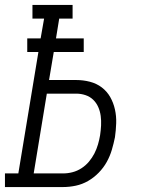

<svg xmlns="http://www.w3.org/2000/svg" viewBox="-50 -755 570 775"><path d="M-30 0V-55H24L105 -545H60V-600H114L128 -680H81V-735H243V-680H189L176 -600H288V-545H167L148 -432H258Q286 -432 313 -425Q340 -418 361 -402Q382 -386 395 -363Q408 -340 414 -313Q420 -286 419 -257.5Q418 -229 414 -201Q409 -176 401.5 -150.5Q394 -125 381 -101.5Q368 -78 348.5 -58Q329 -38 305.5 -24.5Q282 -11 256 -5.5Q230 0 205 0ZM86 -55H205Q224 -55 243 -60Q262 -65 279 -76Q296 -87 309 -102.5Q322 -118 331 -135.5Q340 -153 345.5 -172Q351 -191 354 -209Q357 -229 358 -248.5Q359 -268 356.5 -287Q354 -306 346.5 -323Q339 -340 326 -352.5Q313 -365 295 -371Q277 -377 258 -377H139Z"/></svg>

Font: Iosevka Slab Light
Style: Italic
Weight: 300
Italic angle: -9°
Monospace: yes
Designer: Belleve Invis
Foundry: Belleve Invis
Version: Version 11.1.1; ttfautohint (v1.8.3)